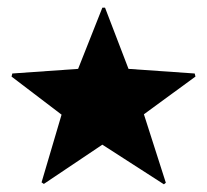

<svg xmlns="http://www.w3.org/2000/svg" viewBox="-20 -478 539 499"><path d="M406 1 246 -102 94 0 88 -4 140 -180 10 -279 12 -287 183 -299 246 -458H253L314 -299L486 -287L488 -279L354 -181L411 -3Z"/></svg>

Font: Noto Sans Arabic Cond ExtBd
Style: Regular
Weight: 800
Width: 3
Designer: Monotype Design Team, Nadine Chahine, Nizar Qandah and Khaled Hosny
Foundry: Monotype Imaging Inc.
Version: Version 2.012; ttfautohint (v1.8.4.7-5d5b)